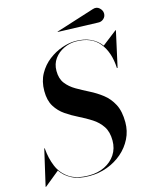

<svg xmlns="http://www.w3.org/2000/svg" viewBox="-155 -1005 895 1110"><g transform="rotate(-15 292.5 -450.0)"><path d="M518 -829 279 -837 278 -839 508 -912Q532 -920.2 548.5 -905Q565 -889.8 565 -871Q565 -852.2 550.9 -839.9Q536.8 -827.5 518 -829ZM-18 10H-21L29 -207H32L32.2 -202.9Q36.8 -145.8 57 -97.1Q77.2 -48.4 121.1 -18.7Q164.9 11 240 11Q292 11 333.2 -9.2Q374.4 -29.4 398.2 -65.4Q422 -101.5 422 -149Q422 -201.2 399.8 -234.4Q377.6 -267.5 342.7 -289.9Q307.8 -312.4 268.5 -331.6Q229.2 -350.9 194.3 -374.8Q159.4 -398.6 137.2 -434.6Q115 -470.5 115 -527Q115 -584.8 139.2 -628.4Q163.4 -672 201.4 -701.2Q239.4 -730.5 282.1 -745.2Q324.9 -760 362 -760Q414.5 -760 452.6 -742.2Q490.8 -724.5 515 -691.8L603 -760H606L559 -547H555Q550.5 -643 503.8 -700Q457 -757 364 -757Q327 -757 292.3 -740.5Q257.6 -724 235.3 -693.5Q213 -663 213 -621Q213 -574.8 235.2 -545.8Q257.5 -516.8 292.6 -496.3Q327.6 -475.9 367 -456.1Q406.4 -436.4 441.4 -409.4Q476.5 -382.4 498.8 -340.2Q521 -298 521 -232Q521 -179.5 498.6 -134.6Q476.2 -89.6 437.4 -56Q398.5 -22.4 348.2 -3.7Q297.9 15 242 15Q178 15 136.8 -6.2Q95.6 -27.4 71.6 -62.9Z"/></g></svg>

Font: Bodoni* 72 Medium
Style: Italic
Weight: 500
Italic angle: -13°
Version: Version 1.002; ttfautohint (v0.97) -l 8 -r 50 -G 200 -x 14 -